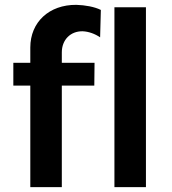

<svg xmlns="http://www.w3.org/2000/svg" viewBox="-20 -772 708 792"><path d="M105 -576V-513H35V-419H105V0H235V-419H369L370 -513H235V-556C235 -608 271 -644 321 -643C345 -642 371 -633 393 -618L396 -731C370 -744 331 -751 295 -752C183 -753 105 -681 105 -576ZM582 -742H452V0H582Z"/></svg>

Font: Montserrat_SPRD_medium Medium
Style: Regular
Weight: 400
Designer: Julieta Ulanovsky edited by Nelly Hempel
Foundry: Julieta Ulanovsky
Version: Version 4.000;PS 004.000;hotconv 1.0.88;makeotf.lib2.5.64775